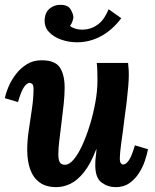

<svg xmlns="http://www.w3.org/2000/svg" viewBox="-21 -759 639 790"><path d="M211 11Q169 11 142.5 -8Q116 -27 103.5 -61.5Q91 -96 91 -143Q91 -180 97.5 -224Q104 -268 110.5 -312Q117 -356 117 -392Q117 -409 111.5 -413.5Q106 -418 101 -418Q90 -418 78 -401Q66 -384 53 -339L-1 -355Q3 -376 14.5 -403Q26 -430 45 -454.5Q64 -479 90 -495Q116 -511 150 -511Q206 -511 225.5 -481Q245 -451 245 -398Q245 -368 241 -330.5Q237 -293 232 -254Q227 -215 223 -180.5Q219 -146 219 -123Q219 -108 222 -98.5Q225 -89 231 -85Q237 -81 247 -81Q264 -81 282.5 -103Q301 -125 318 -162.5Q335 -200 349 -245.5Q363 -291 371.5 -338.5Q380 -386 380 -428Q380 -442 379.5 -465Q379 -488 377 -500H506Q508 -479 508.5 -470.5Q509 -462 509 -452Q509 -431 506.5 -401.5Q504 -372 500 -338Q496 -304 491 -270Q488 -243 484.5 -218Q481 -193 478 -171.5Q475 -150 473.5 -133.5Q472 -117 472 -108Q472 -92 476.5 -87Q481 -82 486 -82Q497 -82 509 -99Q521 -116 534 -161L588 -145Q584 -124 575 -97Q566 -70 550 -45.5Q534 -21 511 -5Q488 11 455 11Q423 11 397 -8Q371 -27 371 -80Q371 -100 373 -114Q375 -128 376 -145H375Q352 -85 325 -51Q298 -17 269 -3Q240 11 211 11ZM296 -585Q262 -585 230.5 -596Q199 -607 179.5 -628.5Q160 -650 163 -682Q166 -711 185 -725Q204 -739 225 -739Q258 -740 269.5 -720.5Q281 -701 281 -687Q280 -680 277 -671Q274 -662 267 -652Q276 -645 289 -641Q302 -637 316 -637Q355 -637 384 -660Q398 -671 408 -686.5Q418 -702 426 -721L478 -684Q441 -635 394.5 -610Q348 -585 296 -585Z"/></svg>

Font: Lora
Style: Italic
Weight: 400
Italic angle: -3°
Designer: Olga Karpushina, Alexei Vanyashin (Cyrillic)
Foundry: Cyreal
Version: Version 3.008